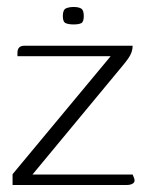

<svg xmlns="http://www.w3.org/2000/svg" viewBox="-20 -530 421 550"><path d="M73 -30H360L364 -20Q368 -10 361.5 -5Q355 0 342 0H16V-31L297 -369H30V-379Q30 -389 35 -394Q40 -399 50 -399H360Q360 -390 357 -381Q354 -372 347 -362Q340 -352 329 -339ZM191 -460Q177 -460 168.5 -463.5Q160 -467 160 -484Q160 -502 169 -506Q178 -510 191 -510Q205 -510 212.5 -505.5Q220 -501 220 -484Q220 -467 212.5 -463.5Q205 -460 191 -460Z"/></svg>

Font: Genos Thin Light
Style: Regular
Weight: 300
Version: Version 1.010